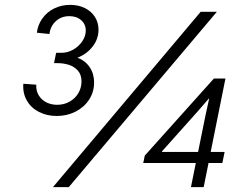

<svg xmlns="http://www.w3.org/2000/svg" viewBox="-20 -768 1007 788"><path d="M75.7 -424.3 128.9 -420.4Q127.4 -396.5 138.4 -377.7Q149.4 -358.9 169.4 -348.4Q189.5 -337.9 214.8 -337.9Q243.2 -337.9 266.1 -351.1Q289.1 -364.3 301.8 -386.2Q314.5 -408.2 314.5 -433.6Q314.5 -461.9 299.1 -478.8Q283.7 -495.6 261.7 -502.2Q239.7 -508.8 218.3 -508.8H201.7L210.4 -551.3H232.4Q257.8 -551.3 280.8 -564.5Q303.7 -577.6 317.9 -598.9Q332 -620.1 332 -642.6Q332 -668.5 313.2 -685.1Q294.4 -701.7 264.6 -701.7Q231.4 -701.7 209 -680.9Q186.5 -660.2 183.1 -628.4L131.3 -633.8Q135.3 -666.5 154.1 -692.6Q172.9 -718.8 202.6 -733.4Q232.4 -748 268.1 -748Q301.8 -748 328.4 -734.9Q355 -721.7 369.6 -698.5Q384.3 -675.3 384.3 -646.5Q384.3 -607.9 360.1 -576.9Q335.9 -545.9 297.9 -531.2Q330.1 -519 348.1 -492.2Q366.2 -465.3 366.2 -429.7Q366.2 -390.6 345.7 -359.1Q325.2 -327.6 290 -309.8Q254.9 -292 212.9 -292Q172.4 -292 139.9 -308.6Q107.4 -325.2 90.1 -355.5Q72.8 -385.7 75.7 -424.3ZM803.7 -719.7H870.1L262.2 0H197.3ZM783.7 -99.1H567.9L574.2 -129.4L857.9 -445.8H905.3L844.7 -144.5H901.9L892.6 -99.1H835.9L815.9 0H763.7ZM793 -144.5 823.2 -293.5 838.4 -363.3H836.9L792 -311.5L645 -147V-144.5Z"/></svg>

Font: Reddit Sans Vanilla Light
Style: Italic
Weight: 300
Italic angle: -11.25°
Designer: Stephen Hutchings
Version: Version 1.013